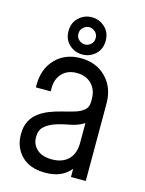

<svg xmlns="http://www.w3.org/2000/svg" viewBox="-116 -826 686 908"><g transform="rotate(15 227.0 -372.0)"><path d="M195 12Q120 12 79 -29.2Q38 -70.5 38 -134.5Q38 -174 52.2 -200.2Q66.5 -226.5 89.5 -243Q112.5 -259.5 138 -269.5Q168.5 -281.5 200.2 -289Q232 -296.5 258.8 -304.8Q285.5 -313 302.2 -327.5Q319 -342 319 -368.5V-381.5Q319 -427 291.8 -454.8Q264.5 -482.5 219.5 -482.5Q174 -482.5 147.8 -454.8Q121.5 -427 121.5 -381.5V-366.5H49V-379Q49 -457.5 96 -506.2Q143 -555 219.5 -555Q295.5 -555 343.5 -506.2Q391.5 -457.5 391.5 -379V0H319V-40.5Q277 12.5 195 12ZM210 -57Q260.5 -57 289.8 -85.5Q319 -114 319 -168V-264Q288.5 -244.5 251 -238Q213.5 -231.5 179.5 -220Q149 -209.5 129.8 -191.5Q110.5 -173.5 110.5 -140Q110.5 -103.5 136.5 -80.2Q162.5 -57 210 -57ZM220.5 -573.5Q183 -573.5 156 -598.5Q129 -623.5 129 -664Q129 -705 156 -730.2Q183 -755.5 219.5 -755.5Q256.5 -755.5 283.8 -730.5Q311 -705.5 311 -664.5Q311 -623.5 284 -598.5Q257 -573.5 220.5 -573.5ZM220.5 -622.5Q236 -622.5 249 -634Q262 -645.5 262 -664.5Q262 -683.5 248.8 -695.2Q235.5 -707 220 -707Q204 -707 190.8 -695Q177.5 -683 177.5 -664.5Q177.5 -645.5 190.8 -634Q204 -622.5 220.5 -622.5Z"/></g></svg>

Font: Mohave
Style: Regular
Weight: 400
Designer: Gumpita Rahayu
Foundry: Tokotype
Version: Version 2.003; ttfautohint (v1.8.3)